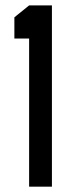

<svg xmlns="http://www.w3.org/2000/svg" viewBox="-20 -704 250 724"><path d="M34.2 -558.6V-638.7L89.8 -683.6H175.8V0H89.8V-558.6Z"/></svg>

Font: Post No Bills Colombo SemiBold
Style: Regular
Weight: 600
Designer: Kosala Senevirathne, Siva Puranthara, Lasantha Premarathna, Tharique Azeez
Foundry: Mooniak
Version: Version 1.220 ; ttfautohint (v1.6)